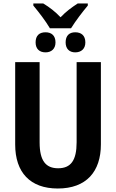

<svg xmlns="http://www.w3.org/2000/svg" viewBox="-20 -1070 665 1100"><path d="M266 -908H387C415 -953 452 -1001 483 -1038V-1050H425C390 -1027 358 -1004 327 -971C297 -1003 263 -1029 228 -1050H171V-1038C205 -997 239 -953 266 -908ZM241 -770C274 -770 298 -790 298 -827C298 -867 274 -885 241 -885C206 -885 184 -867 184 -827C184 -790 206 -770 241 -770ZM411 -770C445 -770 469 -790 469 -827C469 -867 445 -885 411 -885C378 -885 356 -867 356 -827C356 -790 378 -770 411 -770ZM558 -714H419V-255C419 -151 386 -106 313 -106C243 -106 207 -148 207 -254V-714H67V-242C67 -82 153 10 311 10C475 10 558 -87 558 -243Z"/></svg>

Font: Noto Sans Display SemiCondensed
Style: Bold
Weight: 700
Width: 4
Designer: Monotype Design Team
Foundry: Monotype Imaging Inc.
Version: Version 1.900